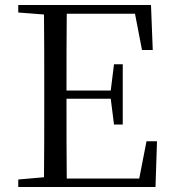

<svg xmlns="http://www.w3.org/2000/svg" viewBox="-20 -748 692 768"><path d="M548 -548H591L584 -728H53V-698L156 -690C157 -591 157 -491 157 -391V-337C157 -236 157 -137 156 -39L53 -30V0H602L608 -183H566L537 -34H247C246 -133 246 -235 246 -353H423L436 -250H471V-491H436L423 -386H246C246 -495 246 -596 247 -693H520Z"/></svg>

Font: Harano Aji Mincho CN
Style: Regular
Weight: 400
Foundry: Masamichi Hosoda
Version: HaranoAjiMinchoCN-Regular version 20230610;ttx 4.39.4